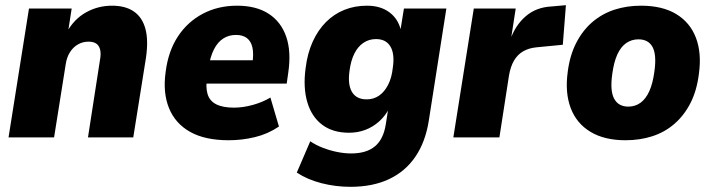

<svg xmlns="http://www.w3.org/2000/svg" viewBox="-20 -531 2755 742"><path d="M13 0 92 -498H257L243 -408H239Q267 -458 313 -483.5Q359 -509 413 -509Q465 -509 497.5 -486.5Q530 -464 542 -419.5Q554 -375 544 -307L495 0H320L366 -297Q371 -323 367 -339Q363 -355 352 -362.5Q341 -370 322 -370Q300 -370 281.5 -359.5Q263 -349 250.5 -329.5Q238 -310 234 -283L189 0Z M864 11Q772 11 714.5 -21.5Q657 -54 633 -113.5Q609 -173 620 -252Q630 -333 667.5 -390Q705 -447 764 -478Q823 -509 896 -509Q970 -509 1018 -478Q1066 -447 1086 -389.5Q1106 -332 1094 -250L1088 -208H758L771 -298H970L955 -283Q961 -323 955.5 -347.5Q950 -372 934 -384Q918 -396 892 -396Q864 -396 842.5 -382Q821 -368 807 -340.5Q793 -313 786 -272L781 -236Q774 -195 782 -168Q790 -141 815.5 -128Q841 -115 884 -115Q919 -115 957 -125.5Q995 -136 1025 -154L1058 -42Q1015 -13 965 -1Q915 11 864 11Z M1334 191Q1277 191 1222.5 177Q1168 163 1127 136L1179 15Q1201 30 1228.5 40.5Q1256 51 1284 56.5Q1312 62 1337 62Q1396 62 1429 34.5Q1462 7 1471 -51L1481 -115L1485 -114Q1470 -84 1445.5 -62Q1421 -40 1391.5 -29Q1362 -18 1329 -18Q1266 -18 1225 -49Q1184 -80 1167.5 -136.5Q1151 -193 1161 -267Q1168 -325 1188.5 -370Q1209 -415 1240 -446Q1271 -477 1311 -493Q1351 -509 1398 -509Q1451 -509 1485.5 -483Q1520 -457 1530 -411H1527L1541 -498H1705L1637 -64Q1624 18 1585 75Q1546 132 1483 161.5Q1420 191 1334 191ZM1397 -147Q1424 -147 1445 -161.5Q1466 -176 1480 -203.5Q1494 -231 1498 -269Q1506 -322 1489 -351Q1472 -380 1433 -380Q1406 -380 1384.5 -365.5Q1363 -351 1349.5 -324Q1336 -297 1331 -259Q1323 -205 1340 -176Q1357 -147 1397 -147Z M1732 0 1811 -498H1973L1954 -375H1951Q1971 -433 2011.5 -468Q2052 -503 2111 -506L2167 -511L2155 -358L2052 -348Q2023 -345 2001.5 -332.5Q1980 -320 1966.5 -297Q1953 -274 1947 -239L1910 0Z M2397 11Q2316 11 2262 -21.5Q2208 -54 2185.5 -113.5Q2163 -173 2174 -253Q2182 -317 2207 -365.5Q2232 -414 2269.5 -446Q2307 -478 2354.5 -493.5Q2402 -509 2457 -509Q2540 -509 2593.5 -476.5Q2647 -444 2669.5 -385Q2692 -326 2681 -246Q2673 -181 2648.5 -133Q2624 -85 2586.5 -52.5Q2549 -20 2501 -4.5Q2453 11 2397 11ZM2408 -119Q2435 -119 2455.5 -134Q2476 -149 2489.5 -179Q2503 -209 2509 -255Q2518 -319 2502 -349Q2486 -379 2447 -379Q2421 -379 2400 -364.5Q2379 -350 2365.5 -320Q2352 -290 2346 -244Q2337 -180 2353.5 -149.5Q2370 -119 2408 -119Z"/></svg>

Font: Nunito Sans 10pt SemiCondensed Black
Style: Italic
Weight: 900
Width: 4
Italic angle: -9°
Designer: Vernon Adams
Foundry: Vernon Adams
Version: Version 3.101;gftools[0.9.27]